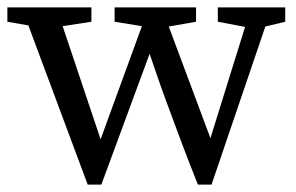

<svg xmlns="http://www.w3.org/2000/svg" viewBox="-20 -495 804 521"><path d="M517 6Q488 -67 467.5 -122Q447 -177 431.5 -219Q416 -261 405.5 -292Q395 -323 386 -349L255 6H218L57 -426L0 -436V-475H228V-436L150 -424L253 -117L365 -424L291 -436V-475H512V-436L438 -423L551 -120L645 -422L571 -436V-475H754V-436L700 -423L554 6Z"/></svg>

Font: Source Serif Pro
Style: Regular
Weight: 400
Designer: Frank Grießhammer
Foundry: Adobe Systems Incorporated
Version: Version 2.000;PS 1.000;hotconv 16.6.51;makeotf.lib2.5.65220